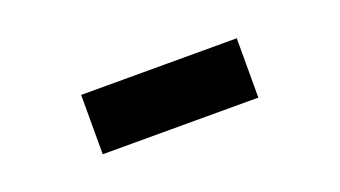

<svg xmlns="http://www.w3.org/2000/svg" viewBox="-28 -492 657 371"><g transform="rotate(-20 300.0 -306.0)"><path d="M140 -245V-367H460V-245Z"/></g></svg>

Font: Lilex
Style: Regular
Weight: 400
Monospace: yes
Designer: Mike Abbink, Paul van der Laan, Pieter van Rosmalen, Mikhael Khrustik
Foundry: Mikhael Khrustik
Version: Version 2.510